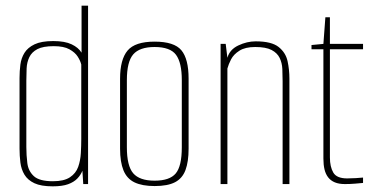

<svg xmlns="http://www.w3.org/2000/svg" viewBox="-20 -650 1312 678"><path d="M166 8Q125 8 101.5 -3Q78 -14 66.5 -33Q55 -52 52 -76Q49 -100 49 -125V-375Q49 -399 52 -422Q55 -445 66.5 -463.5Q78 -482 102 -493.5Q126 -505 168 -505Q209 -505 233 -493.5Q257 -482 268 -464V-630H291V0H274L271 -47Q265 -32 253 -19.5Q241 -7 220.5 0.5Q200 8 166 8ZM167 -10Q206 -10 227 -24Q248 -38 256 -60.5Q264 -83 265.5 -109.5Q267 -136 267 -160V-422Q264 -435 254.5 -450Q245 -465 225 -476Q205 -487 170 -487Q132 -487 112 -476.5Q92 -466 83.5 -448Q75 -430 74 -408.5Q73 -387 73 -365V-131Q73 -102 76.5 -74Q80 -46 99.5 -28Q119 -10 167 -10Z M526 7Q482 7 455 -6Q428 -19 416 -48.5Q404 -78 404 -125V-372Q404 -440 430.5 -471.5Q457 -503 526 -503Q595 -503 620.5 -472.5Q646 -442 646 -372V-125Q646 -79 635 -49.5Q624 -20 598 -6.5Q572 7 526 7ZM526 -12Q579 -12 600.5 -37.5Q622 -63 622 -130V-367Q622 -429 601.5 -456.5Q581 -484 526 -484Q473 -484 450.5 -458Q428 -432 428 -367V-130Q428 -64 450.5 -38Q473 -12 526 -12Z M759 0V-495H777L783 -446Q791 -475 821.5 -489.5Q852 -504 883 -504Q939 -504 964 -484Q989 -464 995.5 -434Q1002 -404 1002 -372V0H978V-363Q978 -385 977 -406.5Q976 -428 967.5 -445.5Q959 -463 939 -473.5Q919 -484 881 -484Q846 -484 825.5 -471Q805 -458 796 -440.5Q787 -423 783 -408V0Z M1198 0Q1177 0 1162.5 -6Q1148 -12 1139 -23.5Q1130 -35 1126 -51.5Q1122 -68 1122 -90V-476H1080V-491L1122 -495L1129 -589H1145V-495H1262V-476H1145V-94Q1145 -61 1157 -40.5Q1169 -20 1206 -20Q1221 -20 1236.5 -21Q1252 -22 1262 -23V-4Q1251 -3 1234 -1.5Q1217 0 1198 0Z"/></svg>

Font: Alumni Sans Thin
Style: Regular
Weight: 100
Designer: Robert E. Leuschke
Foundry: Robert E. Leuschke
Version: Version 1.018